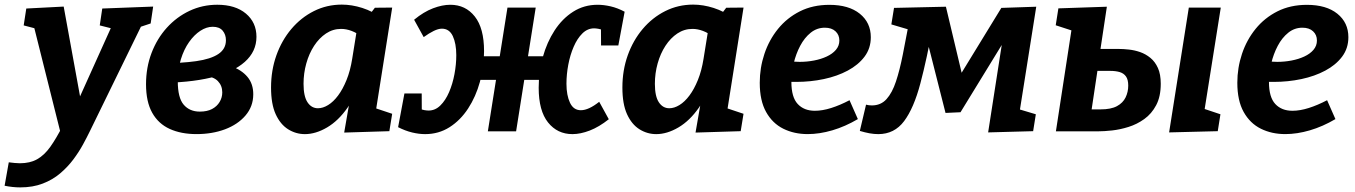

<svg xmlns="http://www.w3.org/2000/svg" viewBox="-76 -567 5850 829"><path d="M-56.1 235 -38.1 133.8Q-24.3 135.5 -12.7 136.7Q-1.1 137.9 10 137.9Q53.5 137.9 84.3 120.6Q115.2 103.3 141.1 67.1Q167 30.8 196 -26.1L189.2 21.6L69.8 -455.3L80.5 -443.1L26.3 -457.3L37.5 -530.2L199 -538.6L281.3 -87L244.2 -94.5L407.4 -456.6L412.1 -442.8L354.7 -457.3L365.5 -530.2L585.3 -538.6L574.5 -465.7L514.7 -445.8L535.5 -458L312.7 -1.8Q300.1 24.3 282.6 56.4Q265.1 88.6 240.8 121.2Q216.5 153.7 184.1 181.3Q151.7 209 108.8 225.5Q66 242.1 11.3 242.1Q-21.1 242.1 -56.1 235Z M772.6 12Q706.1 12 657.1 -10.2Q608 -32.4 581.3 -79.9Q554.5 -127.4 554.5 -203.3Q554.5 -275.5 578.2 -337.9Q601.9 -400.3 644.2 -447.1Q686.6 -493.9 742.3 -520.2Q798.1 -546.5 862.1 -546.5Q940.3 -546.5 985.8 -508.3Q1031.3 -470 1031.3 -408.1Q1031.3 -344.5 980.9 -299.7Q930.6 -254.9 835.1 -232Q739.5 -209.1 604.1 -209.1L616.2 -293.8Q707.3 -293.8 770.7 -302.9Q834.1 -311.9 866.8 -333.8Q899.5 -355.7 899.5 -393.2Q899.5 -417.7 885.4 -434.6Q871.2 -451.4 842.4 -451.4Q815.7 -451.4 789.2 -434.1Q762.6 -416.8 740.4 -385.4Q718.2 -354 704.9 -311Q691.6 -268 691.6 -216.4Q691.6 -144.7 717.2 -114.9Q742.8 -85.1 786.7 -85.1Q818.3 -85.1 839.5 -96.3Q860.8 -107.6 872.2 -126.7Q883.7 -145.8 883.7 -168.2Q883.7 -196.9 864.9 -216.7Q846.1 -236.4 807.7 -238.2L821.8 -298.7Q878.9 -296.4 923.1 -280.7Q967.3 -265 992.6 -234.8Q1017.9 -204.5 1017.5 -158.8Q1017.1 -106.9 983.9 -68.2Q950.7 -29.5 895.5 -8.7Q840.2 12 772.6 12Z M1240.5 12.1Q1201.5 12.1 1167.9 -8.9Q1134.4 -29.9 1114.3 -74Q1094.3 -118 1094.3 -189.1Q1094.3 -263.2 1117.3 -327.9Q1140.4 -392.6 1181.9 -441.8Q1223.5 -491.1 1279.3 -519.1Q1335.1 -547.1 1399.9 -547.1Q1442.8 -547.1 1488 -532.8Q1533.2 -518.5 1578 -486.4L1516.1 -499.1L1542.7 -533.6L1617.4 -534.3L1537.4 -28.5L1489.5 -118.4L1617.3 -75.7L1605.1 -0.6L1410.1 5.4L1440.3 -168.8L1481.1 -242.8Q1464.4 -159.4 1424.8 -102.4Q1385.2 -45.5 1336.1 -16.7Q1287 12.1 1240.5 12.1ZM1296.8 -99.6Q1318.2 -99.6 1340.8 -113.5Q1363.5 -127.4 1383.7 -154.5Q1404 -181.5 1420.2 -221.4Q1436.4 -261.2 1444.7 -313.2L1467 -451.7L1489.7 -406.3Q1465 -424.9 1442.1 -433.5Q1419.2 -442.2 1396.8 -442.2Q1361.3 -442.2 1331.7 -422.5Q1302.1 -402.8 1280.2 -369.2Q1258.3 -335.6 1246.5 -293.1Q1234.6 -250.6 1234.6 -205.1Q1234.6 -150.9 1251.8 -125.3Q1268.9 -99.6 1296.8 -99.6Z M2395.6 12.1Q2330.6 12.1 2290.2 -38.4Q2249.9 -89 2249.9 -188Q2249.9 -256.6 2267.7 -320.6Q2285.5 -384.6 2318.6 -435.6Q2351.8 -486.6 2398.8 -516.5Q2445.8 -546.4 2504.4 -546.4Q2530.5 -546.4 2560.4 -539.6Q2590.2 -532.7 2621 -516.4L2593.8 -370.8H2519.2L2518.7 -452.2L2529.6 -435.7Q2518.4 -440.9 2507.5 -442.7Q2496.6 -444.6 2489.3 -444.6Q2460.7 -444.6 2438.5 -422.6Q2416.3 -400.7 2401 -365.2Q2385.6 -329.7 2377.7 -287.7Q2369.8 -245.8 2369.8 -205.5Q2369.8 -155.7 2385 -123.4Q2400.2 -91.1 2432 -91.1Q2465.5 -91.1 2511.2 -127.5L2552.6 -52.2Q2510.7 -19 2470.5 -3.4Q2430.2 12.1 2395.6 12.1ZM1759.6 12.1Q1733.4 12.1 1703.9 5.1Q1674.4 -1.9 1642.9 -17.9L1670.2 -163.5H1744.8L1745.2 -82.1L1734.4 -98.6Q1745.6 -93.3 1756.4 -91.5Q1767.3 -89.7 1774.6 -89.7Q1803.2 -89.7 1825.4 -111.7Q1847.7 -133.6 1863 -169.1Q1878.3 -204.6 1886.2 -246.7Q1894.1 -288.8 1894.1 -328.8Q1894.1 -378.9 1879.1 -411.1Q1864 -443.2 1831.9 -443.2Q1816.7 -443.2 1796.6 -433.4Q1776.6 -423.6 1753.4 -406.8L1712 -481.8Q1753.6 -516 1793.7 -531.2Q1833.7 -546.4 1868.3 -546.4Q1934.1 -546.4 1974 -495.8Q2014 -445.3 2014 -346.3Q2014 -277.7 1996.2 -213.7Q1978.5 -149.6 1945.3 -98.7Q1912.1 -47.7 1865.1 -17.8Q1818.1 12.1 1759.6 12.1ZM2030.4 0 2115.1 -534.3H2237.1L2152.4 0ZM1956 -222.1 1964.2 -324H2292.8L2285.3 -222.1Z M2757.5 12.1Q2718.5 12.1 2684.9 -8.9Q2651.4 -29.9 2631.3 -74Q2611.3 -118 2611.3 -189.1Q2611.3 -263.2 2634.3 -327.9Q2657.4 -392.6 2698.9 -441.8Q2740.5 -491.1 2796.3 -519.1Q2852.1 -547.1 2916.9 -547.1Q2959.8 -547.1 3005 -532.8Q3050.2 -518.5 3095 -486.4L3033.1 -499.1L3059.7 -533.6L3134.4 -534.3L3054.4 -28.5L3006.5 -118.4L3134.3 -75.7L3122.1 -0.6L2927.1 5.4L2957.3 -168.8L2998.1 -242.8Q2981.4 -159.4 2941.8 -102.4Q2902.2 -45.5 2853.1 -16.7Q2804 12.1 2757.5 12.1ZM2813.8 -99.6Q2835.2 -99.6 2857.8 -113.5Q2880.5 -127.4 2900.7 -154.5Q2921 -181.5 2937.2 -221.4Q2953.4 -261.2 2961.7 -313.2L2984 -451.7L3006.7 -406.3Q2982 -424.9 2959.1 -433.5Q2936.2 -442.2 2913.8 -442.2Q2878.3 -442.2 2848.7 -422.5Q2819.1 -402.8 2797.2 -369.2Q2775.3 -335.6 2763.5 -293.1Q2751.6 -250.6 2751.6 -205.1Q2751.6 -150.9 2768.8 -125.3Q2785.9 -99.6 2813.8 -99.6Z M3411.5 12Q3353 12 3306.1 -11.2Q3259.2 -34.4 3231.8 -83.5Q3204.4 -132.5 3204.4 -209.7Q3204.4 -274.1 3224.5 -334.3Q3244.6 -394.5 3283.3 -442.3Q3322.1 -490.1 3377.8 -518.1Q3433.5 -546.1 3504.8 -546.1Q3588.8 -546.1 3636.3 -507.8Q3683.9 -469.4 3683.9 -406.3Q3683.9 -358.6 3657 -322.6Q3630 -286.6 3584.3 -262.2Q3538.7 -237.8 3481.1 -225.6Q3423.5 -213.4 3362.3 -213.4Q3351.3 -213.4 3342.5 -213.6Q3333.7 -213.8 3326.7 -214.4L3334.4 -302.5Q3344.7 -301.5 3355.4 -300.7Q3366.1 -299.9 3377 -299.9Q3408.1 -299.9 3438.5 -305.7Q3469 -311.5 3493.6 -323Q3518.3 -334.4 3533.2 -351.8Q3548.1 -369.3 3548.1 -392.2Q3548.1 -416.3 3531.5 -431.8Q3514.9 -447.4 3485.5 -447.4Q3451.3 -447.4 3424.4 -425.8Q3397.5 -404.2 3379 -369.2Q3360.5 -334.2 3350.8 -293.1Q3341 -252 3341 -212.9Q3341 -147.3 3368.3 -118Q3395.6 -88.7 3442.3 -88.7Q3474.8 -88.7 3512.8 -100.7Q3550.8 -112.7 3592 -134.3L3628 -52.8Q3573.3 -20.6 3517.8 -4.3Q3462.3 12 3411.5 12Z M3636.5 -1.7 3663.3 -115.1Q3675.3 -111.8 3688.3 -111.8Q3727.2 -111.8 3751.7 -139Q3776.3 -166.2 3792.5 -215.2Q3808.8 -264.2 3821.9 -330.6Q3834.9 -397.1 3849.9 -475.7L3866.2 -433.9L3772.6 -461.6L3784.1 -532.9L4008.2 -538L4093.1 -181.3H4032.2L4247.5 -532.9L4398.2 -538L4324 -69.8L4312.9 -98.6L4396.4 -73.6L4384.8 -0.6L4190.5 4.7L4256.5 -419.6H4277.9L4071.2 -82.4L4006.5 -79.4L3923 -408.6L3953.4 -463.6Q3926.1 -313 3897.8 -206.5Q3869.6 -100 3827.7 -44Q3785.7 12.1 3716.1 12.1Q3698.3 12.1 3678.5 8.6Q3658.8 5 3636.5 -1.7Z M4634.4 -74.8 4616.4 -94.7H4675.7Q4721.1 -94.7 4746.9 -108.8Q4772.6 -122.8 4784 -146.4Q4795.4 -169.9 4795.4 -197.5Q4795.4 -223.4 4785.6 -237Q4775.9 -250.6 4758.5 -255.8Q4741.1 -260.9 4718.6 -260.9H4640.3L4665.1 -279.5ZM4671.5 -328.5 4658 -355.7H4753.6Q4774.1 -355.7 4798.4 -353Q4822.8 -350.4 4846.8 -342.1Q4870.7 -333.8 4891.1 -317.1Q4911.5 -300.4 4923.6 -273.4Q4935.8 -246.4 4935.8 -205.6Q4935.8 -149.9 4916 -112.8Q4896.3 -75.6 4864.7 -53Q4833.1 -30.3 4796.5 -18.9Q4760 -7.5 4725.4 -3.7Q4690.8 0 4666.6 0H4483.1L4560.4 -503.4L4610 -416.3L4482.3 -457.9L4493.8 -530.9L4703.1 -538ZM4971.9 4.7 5057 -534.3H5195L5114.3 -26.5L5065.7 -116.3L5193.5 -73.6L5181.9 -0.6Z M5473.5 12Q5415 12 5368.1 -11.2Q5321.2 -34.4 5293.8 -83.5Q5266.4 -132.5 5266.4 -209.7Q5266.4 -274.1 5286.5 -334.3Q5306.6 -394.5 5345.3 -442.3Q5384.1 -490.1 5439.8 -518.1Q5495.5 -546.1 5566.8 -546.1Q5650.8 -546.1 5698.3 -507.8Q5745.9 -469.4 5745.9 -406.3Q5745.9 -358.6 5719 -322.6Q5692 -286.6 5646.3 -262.2Q5600.7 -237.8 5543.1 -225.6Q5485.5 -213.4 5424.3 -213.4Q5413.3 -213.4 5404.5 -213.6Q5395.7 -213.8 5388.7 -214.4L5396.4 -302.5Q5406.7 -301.5 5417.4 -300.7Q5428.1 -299.9 5439 -299.9Q5470.1 -299.9 5500.5 -305.7Q5531 -311.5 5555.6 -323Q5580.3 -334.4 5595.2 -351.8Q5610.1 -369.3 5610.1 -392.2Q5610.1 -416.3 5593.5 -431.8Q5576.9 -447.4 5547.5 -447.4Q5513.3 -447.4 5486.4 -425.8Q5459.5 -404.2 5441 -369.2Q5422.5 -334.2 5412.8 -293.1Q5403 -252 5403 -212.9Q5403 -147.3 5430.3 -118Q5457.6 -88.7 5504.3 -88.7Q5536.8 -88.7 5574.8 -100.7Q5612.8 -112.7 5654 -134.3L5690 -52.8Q5635.3 -20.6 5579.8 -4.3Q5524.3 12 5473.5 12Z"/></svg>

Font: Bitter Thin
Style: Italic
Weight: 100
Italic angle: -9°
Designer: Sol Matas, and Bitter project Authors
Foundry: Sol Matas
Version: Version 2.002